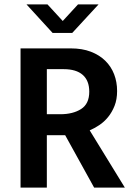

<svg xmlns="http://www.w3.org/2000/svg" viewBox="-20 -849 600 869"><path d="M73 -630H300Q352 -630 391 -615Q430 -600 456.5 -574Q483 -548 496.5 -513Q510 -478 510 -437Q510 -399 498.5 -370Q487 -341 469 -319Q451 -297 429 -282.5Q407 -268 386 -259L545 0H406L275 -237H192V0H73ZM192 -332H253Q310 -332 347 -355.5Q384 -379 384 -434Q384 -484 354.5 -510Q325 -536 268 -536H192ZM307 -700H218L100 -829H195L264 -754L333 -829H426Z"/></svg>

Font: Mukta Mahee SemiBold
Style: Regular
Weight: 600
Designer: Shuchita Grover, Noopur Datye, Girish Dalvi, Yashodeep Gholap
Foundry: Ek Type
Version: Version 2.538;PS 1.000;hotconv 16.6.51;makeotf.lib2.5.65220;